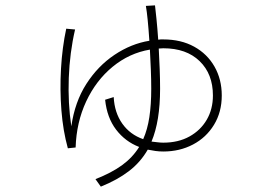

<svg xmlns="http://www.w3.org/2000/svg" viewBox="-20 -609 1040 716"><path d="M807 -253Q807 -191 778 -143.5Q749 -96 699.5 -70Q650 -44 589 -44Q574 -44 559.5 -46Q545 -48 531 -51Q504 -4 461 29Q418 62 356 87L336 59Q395 36 434.5 7.5Q474 -21 499 -61Q447 -81 413 -125.5Q379 -170 372 -237L404 -247Q407 -189 436 -148Q465 -107 514 -90Q530 -126 537 -172.5Q544 -219 544 -278Q544 -312 542.5 -349.5Q541 -387 539 -424Q462 -411 400 -360Q338 -309 301.5 -231Q265 -153 262 -59L233 -56Q215 -121 209 -197.5Q203 -274 207.5 -353Q212 -432 227 -502L260 -499Q240 -413 236.5 -318.5Q233 -224 246 -138Q259 -229 302 -296Q345 -363 407 -404.5Q469 -446 537 -457Q531 -547 524 -587L558 -589Q560 -573 563.5 -538.5Q567 -504 570 -461Q575 -462 579.5 -462Q584 -462 589 -462Q655 -462 704 -435Q753 -408 780 -360.5Q807 -313 807 -253ZM774 -253Q774 -333 724.5 -381Q675 -429 589 -429Q585 -429 580.5 -428.5Q576 -428 572 -428Q574 -391 575.5 -352Q577 -313 577 -278Q577 -157 545 -81Q556 -80 567 -78.5Q578 -77 589 -77Q645 -77 686.5 -100Q728 -123 751 -162.5Q774 -202 774 -253Z"/></svg>

Font: Zen Kaku Gothic Antique Light
Style: Regular
Weight: 300
Designer: Yoshimichi Ohira
Foundry: Positype
Version: Version 1.001